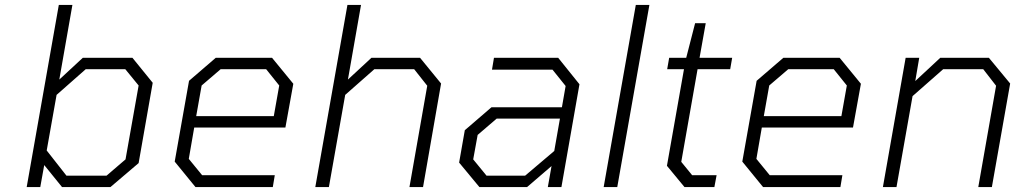

<svg xmlns="http://www.w3.org/2000/svg" viewBox="-20 -757 4117 777"><path d="M88 0 218 -737H273L220 -435L315 -523H516L598 -422L541 -97L427 0H231L159 -89L143 0ZM249 -46H411L488 -112L541 -411L487 -477H327L209 -373L169 -148Z M771 0 687 -103 745 -430 853 -523H1081L1167 -418L1135 -241H766L744 -114L798 -48H1092L1084 0ZM774 -287H1088L1110 -411L1057 -477H873L796 -411Z M1256 0 1386 -737H1441L1388 -435L1483 -523H1680L1765 -419L1692 0H1637L1709 -410L1656 -477H1495L1377 -373L1311 0Z M1920 0 1838 -99 1861 -230 1969 -323H2254L2269 -409L2216 -475H1971L1979 -523H2239L2325 -416L2252 0H2197L2212 -85L2113 0ZM1949 -46H2105L2223 -146L2246 -277H1990L1913 -211L1895 -112Z M2423 0 2553 -737H2608L2478 0Z M2750 0 2679 -86 2748 -477H2680L2688 -523H2757L2793 -663H2836L2811 -523H2943L2935 -477H2803L2737 -102L2781 -48H2880L2871 0Z M3068 0 2984 -103 3042 -430 3150 -523H3378L3464 -418L3432 -241H3063L3041 -114L3095 -48H3389L3381 0ZM3071 -287H3385L3407 -411L3354 -477H3170L3093 -411Z M3553 0 3645 -523H3700L3684 -429L3785 -523H3982L4068 -419L3994 0H3939L4011 -410L3959 -477H3797L3673 -368L3608 0Z"/></svg>

Font: Tomorrow Light
Style: Italic
Weight: 300
Italic angle: -10°
Designer: Tony de Marco, Monica Rizzolli
Foundry: Just in Type
Version: Version 2.002